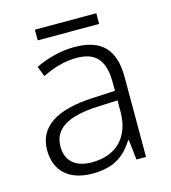

<svg xmlns="http://www.w3.org/2000/svg" viewBox="-102 -740 740 833"><g transform="rotate(-15 268.0 -324.0)"><path d="M407 -658H131V-610H407ZM276 -541C212 -541 151 -523 101 -499L119 -453C170 -478 219 -493 274 -493C355 -493 398 -454 398 -349V-312L301 -307C135 -300 47 -245 47 -139C47 -43 110 10 212 10C311 10 360 -30 398 -90H401L411 0H454V-358C454 -485 396 -541 276 -541ZM308 -265 398 -269V-217C397 -105 333 -38 222 -38C150 -38 107 -73 107 -139C107 -219 173 -259 308 -265Z"/></g></svg>

Font: Noto Sans Gurmukhi Light
Style: Regular
Weight: 300
Designer: Jelle Bosma - Monotype Design Team
Foundry: Monotype Imaging Inc.
Version: Version 2.004